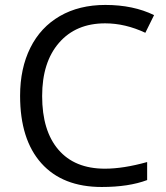

<svg xmlns="http://www.w3.org/2000/svg" viewBox="-20 -744 671 774"><path d="M403.8 -649.9Q286.1 -649.9 218 -571.5Q149.9 -493.2 149.9 -356.9Q149.9 -216.8 215.6 -140.4Q281.2 -64 402.8 -64Q477.5 -64 573.2 -90.8V-18.1Q499 9.8 390.1 9.8Q232.4 9.8 146.7 -85.9Q61 -181.6 61 -357.9Q61 -468.3 102.3 -551.3Q143.6 -634.3 221.4 -679.2Q299.3 -724.1 404.8 -724.1Q517.1 -724.1 601.1 -683.1L565.9 -611.8Q484.9 -649.9 403.8 -649.9Z"/></svg>

Font: f08745844
Style: Regular
Weight: 400
Foundry: Ascender Corporation
Version: Version 1.10